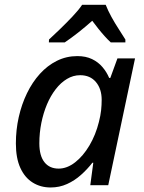

<svg xmlns="http://www.w3.org/2000/svg" viewBox="-20 -786 613 815"><path d="M194.8 9.8Q152.3 9.8 118.9 -11Q85.4 -31.7 66.4 -73.2Q47.4 -114.7 47.4 -177.2Q47.4 -234.9 59.6 -289.1Q71.8 -343.3 94.5 -390.1Q117.2 -437 149.2 -472.4Q181.2 -507.8 221.4 -527.8Q261.7 -547.9 308.1 -547.9Q344.2 -547.9 370.6 -535.2Q397 -522.5 415 -501.2Q433.1 -480 443.4 -455.1H448.2L478.5 -538.1H553.2L439.5 0H363.3L376 -95.2H372.1Q350.6 -67.4 323.7 -43.5Q296.9 -19.5 264.6 -4.9Q232.4 9.8 194.8 9.8ZM229 -70.3Q264.6 -70.3 298.8 -96.9Q333 -123.5 359.6 -168.5Q386.2 -213.4 399.9 -268.6Q406.7 -294.9 409.2 -317.9Q411.6 -340.8 411.6 -362.3Q411.6 -408.7 387.2 -437.7Q362.8 -466.8 320.3 -466.8Q290.5 -466.8 264.2 -450.9Q237.8 -435.1 216.3 -407.2Q194.8 -379.4 179.4 -343Q164.1 -306.6 155.5 -264.2Q147 -221.7 147 -177.7Q147 -125 168.5 -97.7Q189.9 -70.3 229 -70.3ZM187.5 -606 188 -618.2Q206.1 -634.8 233.4 -661.1Q260.7 -687.5 287.4 -715.6Q314 -743.7 328.6 -765.6H428.7Q438.5 -740.7 453.1 -714.1Q467.8 -687.5 483.9 -662.8Q500 -638.2 512.2 -618.2V-606H450.2Q438 -617.2 424.6 -632.1Q411.1 -647 397.7 -663.8Q384.3 -680.7 371.6 -697.8Q341.8 -671.4 312 -647.9Q282.2 -624.5 254.9 -606Z"/></svg>

Font: Open Sans Medium
Style: Italic
Weight: 500
Italic angle: -12°
Designer: Monotype Design Team
Foundry: Monotype Imaging Inc.
Version: Version 3.000